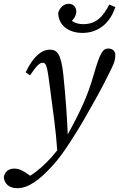

<svg xmlns="http://www.w3.org/2000/svg" viewBox="-120 -749 626 1009"><path d="M-29 240C29 240 87 197 152 126C194 81 221 39 247 0C302 -83 344 -160 381 -226C419 -294 440 -336 461 -379C481 -419 486 -434 486 -460C486 -480 472 -494 449 -494C421 -494 406 -473 373 -358C339 -240 303 -164 228 -28C199 20 166 63 128 101C91 139 50 171 6 193V200H64V192L35 172C6 151 -17 137 -46 137C-74 137 -95 153 -100 182C-97 216 -73 240 -29 240ZM181 45 251 -22H237C233 -121 226 -230 213 -355C201 -467 180 -488 142 -488C100 -488 55 -454 15 -369L38 -353C74 -407 88 -419 105 -419C123 -419 128 -405 144 -278C161 -143 173 -74 181 45ZM313 -576C393 -576 457 -623 486 -712L454 -725C422 -662 386 -622 317 -622C279 -622 245 -638 219 -683L230 -620C260 -635 281 -662 281 -688C281 -716 261 -729 242 -729C210 -729 192 -703 186 -682C186 -616 241 -576 313 -576Z"/></svg>

Font: Source Serif 4 Variable
Style: Italic
Weight: 400
Italic angle: -12°
Designer: Frank Grießhammer
Foundry: Adobe Systems Incorporated
Version: Version 4.004;hotconv 1.0.116;makeotfexe 2.5.65601